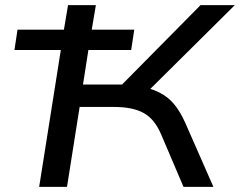

<svg xmlns="http://www.w3.org/2000/svg" viewBox="-20 -725 931 745"><path d="M132 0 216 -531H36L48 -610H228L244 -705H352L336 -610H501L489 -531H323L302 -397H474L421 -364L758 -705H891L535 -352L508 -391Q559 -385 594.5 -368Q630 -351 654.5 -322Q679 -293 699 -248L808 0H692L605 -204Q580 -263 537.5 -286.5Q495 -310 423 -310H289L240 0Z"/></svg>

Font: Nunito Sans 10pt Expanded Medium
Style: Italic
Weight: 500
Width: 7
Italic angle: -9°
Designer: Vernon Adams
Foundry: Vernon Adams
Version: Version 3.101;gftools[0.9.27]